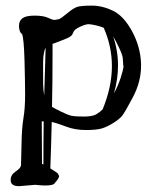

<svg xmlns="http://www.w3.org/2000/svg" viewBox="-20 -470 545 676"><path d="M414.1 -238.8 415 -237.8C414.4 -228.7 411 -214.7 404.8 -195.8C398.6 -176.9 390.8 -158.9 381.3 -141.6C390.8 -175.1 395.5 -207.8 395.5 -239.7C395.5 -274.6 389.8 -308.6 378.4 -341.8C383.3 -334 389.8 -321.6 397.9 -304.7C406.1 -287.8 410.8 -275.2 412.1 -267.1ZM230.5 -62.7C221.7 -64.9 209.7 -69.7 194.6 -77.1C179.4 -84.6 168.9 -90.2 163.1 -93.8C164.4 -154.9 165 -216.5 165 -278.3V-315.4C167.6 -316.4 175.3 -319.3 188 -324C200.7 -328.7 211.6 -333.2 220.7 -337.4C229.8 -341.6 235.4 -347.5 237.5 -355C239.7 -362.5 247.6 -369.3 261.2 -375.5C274.9 -381.7 284.9 -384.8 291.3 -384.8C297.6 -384.8 306.6 -383.4 318.4 -380.6C330.1 -377.8 339 -375 345.2 -372.1C364.4 -328.5 374 -283.5 374 -237.3C374 -188.2 363.1 -137.4 341.3 -85C335.1 -78.5 327.6 -72.6 318.6 -67.4C309.7 -62.2 294.9 -59.6 274.4 -59.6C253.9 -59.6 239.3 -60.6 230.5 -62.7ZM132.8 109.4C131.2 108.4 129.6 107.6 127.9 106.9C127.3 57.1 127 7.3 127 -42.5H133.8C133.1 8 132.8 58.6 132.8 109.4ZM131.8 -251C131.8 -262.4 132.7 -272.9 134.5 -282.7C136.3 -292.5 138.3 -298.5 140.6 -300.8C138.7 -245.1 137 -189.3 135.7 -133.3C133.8 -143.7 132.5 -157.6 131.8 -174.8ZM46.9 -376.5C47.5 -363.1 51.1 -354.3 57.6 -350.1C61.8 -340.7 64.7 -310.7 66.2 -260.3C67.6 -209.8 68.4 -168.5 68.4 -136.2C68.4 -104 66.4 -76.5 62.5 -53.7C58.6 -30.9 56.3 0.7 55.7 41.3C55 81.8 54.4 105.3 54 111.8C53.5 118.3 47.3 125.6 35.4 133.5C23.5 141.5 17.6 151.4 17.6 163.1V164.1C17.6 178.4 27.3 185.5 46.9 185.5L104 180.7C118.3 182.3 130.5 183.1 140.6 183.1C159.8 183.1 170.9 179.9 173.8 173.3C183.3 162.9 188 155.1 188 149.9V149.4L183.1 140.1C180.5 137.9 171.9 132.2 157.2 123C159.2 68.7 160.8 14.2 162.1 -40.5C173.5 -38.2 189.9 -33 211.4 -24.7C232.9 -16.4 256.6 -12.2 282.5 -12.2C308.3 -12.2 327.4 -14.2 339.6 -18.1C351.8 -22 364.8 -28.2 378.7 -36.9C392.5 -45.5 402.7 -53.6 409.2 -61.3C415.7 -68.9 428.5 -91 447.8 -127.4C467 -163.9 476.6 -200.7 476.6 -237.8V-245.6C475.3 -285.3 464.8 -323.3 445.1 -359.6C425.4 -395.9 403 -420.1 377.9 -432.1C352.9 -444.2 328 -450.2 303.5 -450.2C278.9 -450.2 262 -448.8 252.7 -446C243.4 -443.3 231.4 -435.6 216.6 -423.1C201.7 -410.6 191.7 -403.6 186.3 -402.3C180.9 -401 176.1 -400.2 171.9 -399.9H170.9C167 -399.9 159.8 -402.3 149.4 -407.2C138.3 -412.4 122.6 -415 102.1 -415C81.5 -415 67.2 -411.9 59.1 -405.8C50.9 -399.6 46.9 -390.6 46.9 -378.9Z"/></svg>

Font: Drukaatie burti
Style: Regular
Weight: 400
Version: Version 0.14.4